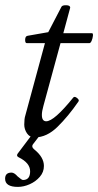

<svg xmlns="http://www.w3.org/2000/svg" viewBox="-34 -525 384 752"><path d="M103 13Q82 13 71.5 -3Q61 -19 61 -37Q61 -60 65 -72L142 -356H71Q64 -356 64.5 -370Q65 -384 75 -385L155 -399L207 -499Q211 -505 226 -504.5Q241 -504 241 -495L214 -395H326Q331 -395 330 -385Q329 -375 325 -365.5Q321 -356 316 -356H203L136 -110Q130 -89 130 -75Q130 -50 147 -50Q178 -50 253 -143Q258 -149 268 -141Q278 -133 273 -127Q233 -69 191 -28Q149 13 103 13ZM36 207Q-14 207 -14 175Q-14 151 11 151Q22 151 35 166Q51 180 56 180Q84 180 84 146Q84 113 39 91Q29 86 35 77L93 0H126L96 39Q87 50 101 61Q138 91 138 125Q138 149 122 167.5Q106 186 82.5 196.5Q59 207 36 207Z"/></svg>

Font: Junicode
Style: Italic
Weight: 400
Italic angle: -11°
Designer: Peter S. Baker
Version: Version 2.100; ttfautohint (v1.8.4)